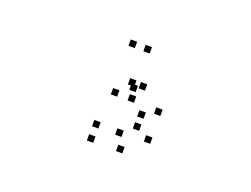

<svg xmlns="http://www.w3.org/2000/svg" viewBox="-63 -156 745 570"><g transform="rotate(20 310.0 129.0)"><path d="M359 292.5V272.5H339V292.5ZM427 237.5V217.5H407V237.5ZM427 149.5V129.5H407V149.5ZM358.5 94.5V74.5H338.5V94.5ZM324.5 94.5V74.5H304.5V94.5ZM334 108V88H314V108ZM334 -14V-34H314V-14ZM287 -14V-34H267V-14ZM287 139.5V119.5H267V139.5ZM340 139.5V119.5H320V139.5ZM383 174.5V154.5H363V174.5ZM383 212.5V192.5H363V212.5ZM340 247.5V227.5H320V247.5ZM267 247.5V227.5H247V247.5ZM267 292.5V272.5H247V292.5Z"/></g></svg>

Font: Monaspace Krypton Dots Var
Style: Regular
Weight: 400
Designer: Riley Cran and the Lettermatic Team
Version: Version 1.100 (Monaspace Krypton Dots)